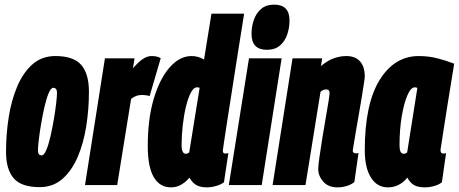

<svg xmlns="http://www.w3.org/2000/svg" viewBox="-20 -799 1981 829"><path d="M151 9Q72 9 39 -29.5Q6 -68 6 -143Q6 -219 17.5 -292.5Q29 -366 54.5 -426Q80 -486 120.5 -521.5Q161 -557 219 -557Q298 -557 331 -518.5Q364 -480 364 -403Q364 -328 352.5 -254.5Q341 -181 315.5 -121.5Q290 -62 249.5 -26.5Q209 9 151 9ZM160 -128Q170 -128 180 -151.5Q190 -175 198 -210.5Q206 -246 212.5 -284Q219 -322 222.5 -352.5Q226 -383 226 -395Q226 -411 221.5 -415.5Q217 -420 210 -420Q200 -420 190 -396.5Q180 -373 172 -337.5Q164 -302 157.5 -264Q151 -226 147.5 -195.5Q144 -165 144 -153Q144 -137 148.5 -132.5Q153 -128 160 -128Z M561 -547 554 -504Q578 -532 597 -544.5Q616 -557 634 -557Q644 -557 653.5 -555.5Q663 -554 674 -548L626 -384Q618 -387 608 -388Q598 -389 593 -389Q581 -389 570 -385.5Q559 -382 546 -372L486 0H347L433 -547Z M873 10Q845 10 827.5 0Q810 -10 798 -32Q784 -15 764 -2.5Q744 10 718 10Q670 10 644 -34Q618 -78 618 -168Q618 -286 644 -373Q670 -460 713 -508.5Q756 -557 807 -557Q836 -557 861 -542L893 -740H1034Q1031 -720 1024.5 -679.5Q1018 -639 1009.5 -586Q1001 -533 992 -474Q983 -415 974 -359Q965 -303 958 -256.5Q951 -210 946.5 -180.5Q942 -151 942 -148Q942 -136 953 -136Q959 -136 966 -138L947 -12Q934 -2 913 4Q892 10 873 10ZM782 -135Q790 -135 797 -141L842 -420Q836 -422 831 -422Q816 -422 804 -399Q792 -376 783 -339Q774 -302 769 -257.5Q764 -213 764 -169Q764 -155 768.5 -145Q773 -135 782 -135Z M1164 -779Q1230 -779 1230 -711Q1230 -680 1220.5 -651Q1211 -622 1189.5 -603Q1168 -584 1132 -584Q1066 -584 1066 -653Q1066 -684 1076 -713Q1086 -742 1107.5 -760.5Q1129 -779 1164 -779ZM968 0 1055 -547H1196L1110 0Z M1243 -547H1371L1366 -514Q1396 -539 1423 -548Q1450 -557 1475 -557Q1514 -557 1534.5 -534Q1555 -511 1555 -469Q1555 -462 1551 -437Q1547 -412 1541.5 -376.5Q1536 -341 1529 -303Q1522 -265 1516.5 -230.5Q1511 -196 1507 -174Q1503 -152 1503 -149Q1503 -137 1517 -137Q1519 -137 1522 -137Q1525 -137 1528 -139L1510 -13Q1497 -2 1477 4Q1457 10 1438 10Q1397 10 1375.5 -15Q1354 -40 1354 -69Q1354 -84 1359 -119Q1364 -154 1371 -198Q1378 -242 1385.5 -284.5Q1393 -327 1398 -358Q1403 -389 1403 -397Q1403 -413 1388 -413Q1376 -413 1364 -403L1299 0H1157Z M1814 10Q1786 10 1768.5 0.5Q1751 -9 1739 -32Q1704 10 1655 10Q1608 10 1581.5 -32.5Q1555 -75 1555 -150Q1555 -350 1619 -453.5Q1683 -557 1788 -557Q1831 -557 1869.5 -547Q1908 -537 1941 -524Q1924 -419 1913 -351Q1902 -283 1896 -243Q1890 -203 1887 -184Q1884 -165 1883 -159Q1882 -153 1882 -151Q1882 -136 1894 -136Q1901 -136 1906 -138L1888 -12Q1876 -2 1855.5 4Q1835 10 1814 10ZM1738 -141 1782 -419Q1778 -422 1771 -422Q1754 -422 1739 -387.5Q1724 -353 1714.5 -296Q1705 -239 1705 -171Q1705 -135 1723 -135Q1731 -135 1738 -141Z"/></svg>

Font: Georama ExtraCondensed ExtraBold
Style: Italic
Weight: 800
Width: 2
Italic angle: -9°
Designer: Jean-Baptiste Levee
Foundry: Production Type
Version: Version 1.000